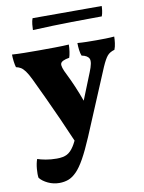

<svg xmlns="http://www.w3.org/2000/svg" viewBox="-95 -697 760 1012"><g transform="rotate(-10 284.5 -191.0)"><path d="M398 -298Q419 -349 411 -367.5Q403 -386 371 -392Q366 -404 363.5 -423Q361 -442 361 -461Q384 -459 410.5 -458.5Q437 -458 462 -458Q487 -458 511.5 -458.5Q536 -459 558 -461Q558 -446 555.5 -426.5Q553 -407 547 -392Q522 -385 508.5 -369.5Q495 -354 477 -313L330 37Q301 105 277.5 147Q254 189 232 211Q210 233 188 241Q166 249 140 249Q108 249 79.5 235.5Q51 222 36 203Q33 185 35.5 155.5Q38 126 46 104Q63 110 90 115Q117 120 149 120Q183 120 203.5 109.5Q224 99 241 72Q246 65 257 43Q232 -16 203.5 -79.5Q175 -143 147 -203Q119 -263 95 -313Q80 -344 68 -360Q56 -376 45 -382.5Q34 -389 20 -392Q16 -405 13.5 -424.5Q11 -444 11 -461Q40 -459 78 -458.5Q116 -458 154 -458Q194 -458 239.5 -458.5Q285 -459 315 -461Q315 -443 312 -423Q309 -403 305 -392Q263 -385 258 -369Q253 -353 277 -307Q293 -275 309.5 -236.5Q326 -198 341 -156ZM142 -569Q142 -581 144 -599.5Q146 -618 151 -631H521Q521 -621 519 -606Q517 -591 512 -577Q447 -577 349.5 -575.5Q252 -574 142 -569Z"/></g></svg>

Font: Vollkorn ExtraBold
Style: Regular
Weight: 800
Designer: Friedrich Althausen
Foundry: Friedrich Althausen
Version: Version 5.000; ttfautohint (v1.8.3)